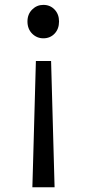

<svg xmlns="http://www.w3.org/2000/svg" viewBox="-20 -577 362 802"><path d="M115.2 205.1 118.2 100.6 129.9 -322.3H193.4L205.1 100.6L208 205.1ZM161.1 -417Q133.8 -417 114.3 -436.5Q94.7 -456.1 94.7 -487.3Q94.7 -517.6 114.3 -537.1Q133.8 -556.6 161.1 -556.6Q189.5 -556.6 208 -537.1Q226.6 -517.6 226.6 -487.3Q226.6 -456.1 208 -436.5Q189.5 -417 161.1 -417Z"/></svg>

Font: irohakakuC Regular
Style: Regular
Weight: 400
Designer: [Source Han Sans]
Ryoko NISHIZUKA Ë•øÂ°öÊ∂ºÂ≠ê (kana & ideographs); Paul D. Hunt (Latin, Greek & Cyrillic); Wenlong ZHAN
Version: Version 1.001.20160904